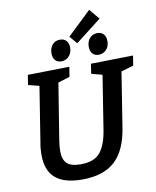

<svg xmlns="http://www.w3.org/2000/svg" viewBox="-108 -1115 984 1208"><g transform="rotate(-10 384.0 -511.0)"><path d="M498 -697 768 -702 758 -639 679 -616 624 -268Q602 -124 528.5 -56.5Q455 11 319 11Q204 11 148 -37.5Q92 -86 92 -186Q92 -204 93.5 -223Q95 -242 99 -263L155 -616L85 -634L95 -697L361 -702L351 -639L276 -616L218 -255Q215 -236 213.5 -219.5Q212 -203 212 -189Q212 -135 238 -110Q264 -85 326 -85Q414 -85 452 -133.5Q490 -182 504 -275L558 -616L489 -634ZM436 -839 394 -888 546 -1033 601 -967ZM557 -744Q532 -744 517.5 -760Q503 -776 503 -804Q503 -838 522 -859Q541 -880 571 -880Q596 -880 610.5 -864Q625 -848 625 -819Q625 -785 605 -764.5Q585 -744 557 -744ZM318 -744Q293 -744 279 -760Q265 -776 265 -804Q265 -837 283 -858.5Q301 -880 332 -880Q358 -880 372.5 -864Q387 -848 387 -820Q387 -786 367 -765Q347 -744 318 -744Z"/></g></svg>

Font: Bitter SemiBold
Style: Italic
Weight: 600
Italic angle: -9°
Designer: Sol Matas, and Bitter project Authors
Foundry: Sol Matas
Version: Version 2.001